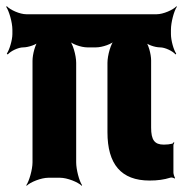

<svg xmlns="http://www.w3.org/2000/svg" viewBox="-20 -574 596 620"><path d="M463 9C489 9 510 6 529 0C533 -2 541 0 544 3L545 0C543 -3 540 -12 540 -17V-105C540 -108 542 -111 543 -113L541 -115C540 -114 538 -110 536 -110C528 -108 519 -107 509 -107C479 -107 468 -122 468 -162V-379C468 -399 459 -433 448 -444L445 -441C454 -430 480 -421 497 -421C513 -421 538 -409 547 -398L549 -401C541 -412 532 -443 532 -464V-478C532 -502 542 -539 551 -552L550 -554C539 -542 507 -528 486 -528H65C44 -528 13 -542 2 -554L0 -552C9 -539 20 -502 20 -478V-464C20 -444 10 -412 2 -401L5 -398C14 -409 39 -421 55 -421C71 -421 99 -430 108 -441L105 -444C94 -433 85 -398 85 -378V-50C85 -26 74 11 65 24L66 26C78 14 113 0 136 0H174C197 0 232 14 244 26L245 24C236 11 226 -26 226 -50V-371C226 -395 215 -435 202 -447L200 -445C210 -432 242 -421 262 -421H290C310 -421 343 -432 353 -445L351 -447C338 -435 327 -395 327 -371V-147C327 -44 371 9 463 9Z"/></svg>

Font: Asimov
Style: EdgeExtreme
Weight: 500
Designer: Google
Version: Version 2.000980: 2014